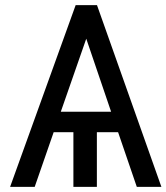

<svg xmlns="http://www.w3.org/2000/svg" viewBox="-20 -731 651 751"><path d="M441.9 -213.9H358.9V0H267.1V-213.9H189.9L115.7 0H19.5L275.9 -710.9H359.4L611.3 0H515.1ZM217.8 -293.9H414.6L317.4 -579.6Z"/></svg>

Font: SteelSelectRoboto
Style: Roboto-Regular
Weight: 400
Designer: Google
Version: Version 2.137; 2017